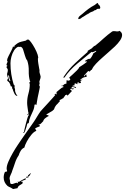

<svg xmlns="http://www.w3.org/2000/svg" viewBox="-20 -973 848 1302"><path d="M69 309 54 300 48 297 41 294Q37 292 36 291Q35 290 31 288Q5 264 5 231Q5 210 14 192Q16 193 21 191.5Q26 190 28 189V185Q25 177 25 170Q25 151 37 123Q49 95 66.5 64.5Q84 34 101 9Q112 -8 128 -31Q144 -54 160.5 -77.5Q177 -101 190.5 -120Q204 -139 210 -148Q215 -156 221 -165Q227 -174 232 -183Q237 -191 242.5 -200Q248 -209 254 -217Q255 -219 270 -235Q285 -251 304.5 -272.5Q324 -294 339 -310.5Q354 -327 355 -329L349 -333L353 -336Q354 -337 357 -337Q359 -337 359 -333H362Q364 -335 364 -339Q363 -341 363 -344Q363 -351 366 -351Q374 -357 387.5 -369Q401 -381 409 -381L410 -388Q409 -389 403 -389Q396 -387 398 -393L405 -392Q410 -397 416 -401.5Q422 -406 430 -405Q431 -408 431 -420Q431 -431 436 -431L435 -427H441Q443 -426 446 -426Q452 -426 452 -430H455Q455 -431 456 -432V-434Q456 -440 453 -441Q450 -443 450 -446V-448Q456 -453 471.5 -467Q487 -481 501.5 -495.5Q516 -510 517 -517Q530 -525 542.5 -533.5Q555 -542 567 -551L568 -558H565Q562 -558 561 -557Q560 -556 557 -556Q556 -556 556 -557V-559Q558 -562 569 -568Q580 -574 583 -574Q584 -574 584 -572L588 -575H592Q602 -587 607 -598Q608 -600 609 -602Q610 -604 611 -606V-609L612 -610L632 -624V-628H629Q625 -626 617.5 -622.5Q610 -619 605 -619Q601 -619 602 -622Q555 -584 504 -541.5Q453 -499 419 -450Q418 -446 413 -446Q410 -446 410 -448Q410 -450 411 -451L413 -454Q446 -504 489.5 -544.5Q533 -585 578 -624H575Q572 -624 572 -626L579 -631L602 -645Q604 -647 606.5 -649.5Q609 -652 613 -656Q620 -663 625 -663Q639 -674 653.5 -686.5Q668 -699 682 -712Q696 -725 710.5 -736.5Q725 -748 740 -759Q745 -762 752 -762Q761 -762 765 -761Q768 -760 771 -760Q774 -760 777 -760Q786 -760 790 -764Q808 -753 808 -736Q808 -719 794 -698.5Q780 -678 759 -658Q738 -638 718 -621Q699 -604 675 -583Q651 -562 631.5 -541.5Q612 -521 605 -505L603 -502Q603 -501 604 -501L597 -498Q596 -496 593 -493Q589 -489 588 -487L584 -490Q582 -491 579 -491Q575 -491 575 -488L549 -460H553L552 -457L555 -456Q556 -462 561 -467H567L565 -460L569 -459L567 -452Q565 -453 556.5 -450Q548 -447 546 -446L547 -449Q544 -447 534 -440Q524 -433 524 -430L526 -429L541 -435Q535 -431 533 -429Q528 -424 525 -422L529 -414L528 -410Q525 -410 521 -409.5Q517 -409 512 -408L515 -414Q514 -415 511 -415H507Q505 -411 505 -408Q505 -403 504 -401Q497 -407 491 -408L489 -406H485Q486 -403 486 -395L473 -392L472 -388Q474 -387 477 -387Q480 -387 483 -386L493 -383L496 -380L495 -376L471 -385L466 -378H463L462 -374L481 -373L480 -369L477 -370L476 -366L467 -369Q464 -369 458 -371L456 -365L460 -363L468 -356L438 -324Q437 -325 435 -329L431 -332L429 -329H425Q422 -329 422 -325Q418 -320 415 -316Q412 -312 409 -307Q406 -306 403 -304.5Q400 -303 398 -301L386 -295H383Q384 -293 385 -290.5Q386 -288 386 -286Q386 -284 383 -284Q378 -277 372 -271Q366 -265 361 -260Q351 -248 346 -231Q340 -227 338 -224Q335 -220 330 -218L296 -198L295 -194Q297 -193 299 -193Q301 -193 305 -192Q311 -190 310 -186Q300 -182 287.5 -172Q275 -162 273 -151Q267 -144 258 -135.5Q249 -127 238 -128Q242 -126 244 -126L250 -123L249 -116Q247 -115 242.5 -113.5Q238 -112 233 -110Q220 -105 219 -100H216Q220 -98 222 -95Q224 -92 226 -88L225 -85Q210 -80 192.5 -59Q175 -38 162 -13.5Q149 11 145 28Q130 34 120.5 49.5Q111 65 107 80Q91 103 82 131Q78 144 73 157.5Q68 171 63 185Q60 197 56 204Q54 208 52 213Q50 218 48 223Q46 226 45.5 231.5Q45 237 45 240Q45 245 47 245Q49 256 49 265.5Q49 275 62 275Q67 275 76 271Q81 269 85 268Q89 267 91 266Q93 267 96 268Q99 269 103 270Q102 267 101 264Q100 261 99 259L109 260Q120 253 130 247.5Q140 242 150 237H154L155 238Q155 238 155 238.5Q155 239 156 240Q155 241 155 242Q155 243 154 244Q147 248 135 251.5Q123 255 121 261Q123 260 125.5 259Q128 258 130 258Q134 258 131 261H134L132 272Q123 277 112 284.5Q101 292 99 303ZM140 -71 139 -73H137V-76H142Q142 -79 146 -96Q150 -113 155.5 -134.5Q161 -156 166 -172.5Q171 -189 174 -190L175 -200L164 -192V-195L175 -206V-209L172 -208L167 -243Q164 -263 164 -275Q164 -308 173 -339Q182 -371 182 -402Q182 -404 180.5 -407Q179 -410 178 -412L186 -420L183 -423Q174 -455 175 -491.5Q176 -528 165 -562Q155 -574 149 -596.5Q143 -619 136.5 -637.5Q130 -656 116 -656Q113 -656 112 -655Q111 -654 108 -654Q106 -654 106 -657Q88 -651 75.5 -631Q63 -611 57 -587.5Q51 -564 51 -544Q51 -469 73 -399Q78 -398 79 -391.5Q80 -385 78 -382Q78 -380 79 -378Q80 -377 80 -375Q80 -373 81 -371L83 -361Q83 -359 81 -359Q83 -352 86.5 -342.5Q90 -333 95 -328Q98 -325 98 -324Q98 -323 96 -323Q85 -323 76.5 -341Q68 -359 66 -369Q61 -374 62 -377V-386Q57 -386 52 -389L51 -399L50 -397Q50 -400 46.5 -406.5Q43 -413 41 -416Q38 -418 33.5 -421.5Q29 -425 29 -429Q29 -431 31.5 -436Q34 -441 36 -444Q33 -445 30.5 -455Q28 -465 28 -468Q28 -476 31 -483Q32 -487 32.5 -490.5Q33 -494 33 -498Q33 -505 29 -509Q24 -514 24 -518Q24 -522 27 -523Q30 -525 30 -526Q30 -528 27 -529Q24 -531 24 -533Q24 -537 27 -544Q31 -552 32 -555Q28 -558 28 -564Q28 -573 37.5 -592Q47 -611 57 -630Q67 -649 67 -655L69 -659L75 -653L77 -654Q77 -656 78 -657V-658Q78 -660 75 -660Q90 -674 100.5 -680.5Q111 -687 123.5 -690Q136 -693 157 -698Q161 -705 170 -705Q177 -705 190 -687.5Q203 -670 216 -646Q229 -622 235.5 -601.5Q242 -581 237 -576Q237 -559 240 -541.5Q243 -524 246 -507Q247 -503 247.5 -500Q248 -497 248 -493Q247 -489 247.5 -485.5Q248 -482 249 -478Q250 -474 251 -471Q252 -468 253 -465L256 -451L253 -448H256L247 -420Q248 -417 248 -411Q248 -405 249 -402L246 -401Q246 -399 246.5 -392.5Q247 -386 251 -387Q249 -374 246 -361.5Q243 -349 241 -337Q238 -324 235.5 -311.5Q233 -299 231 -286L227 -261Q226 -262 222 -264Q219 -264 217 -266V-263H214Q213 -241 204 -221Q195 -201 186 -181Q177 -161 175 -139Q173 -137 170 -137Q166 -135 165 -134Q165 -132 160.5 -116Q156 -100 150.5 -85.5Q145 -71 140 -71ZM48 -422Q50 -428 50 -428L45 -439Q43 -443 43 -452Q42 -462 37 -462Q35 -462 35 -458Q35 -456 37 -447Q39 -438 42 -430Q45 -422 48 -422ZM552 -449Q554 -451 554 -453L548 -450H550Q551 -449 552 -449ZM159 232Q156 232 156 230V229H159Q160 228 160 225Q161 224 164 224L167 222Q167 224 166 225Q167 226 170 226Q170 223 171 222V218L170 217Q170 216 169 215Q173 215 180 208Q188 200 190 200Q189 204 183.5 213.5Q178 223 174 222Q173 223 173 226Q173 229 172 230Q168 230 166 231Q164 232 159 232ZM514 -843Q514 -842 512.5 -844.5Q511 -847 510 -847L514 -857Q519 -864 526 -869Q533 -874 540 -880Q559 -897 579 -912Q599 -927 622 -939L634 -948Q635 -949 636 -950Q637 -951 638 -952Q643 -954 645 -948.5Q647 -943 650 -940Q657 -936 658.5 -928.5Q660 -921 660 -921Q661 -921 659 -917Q657 -913 653 -913Q649 -913 644 -913.5Q639 -914 631 -906Q630 -904 628 -904.5Q626 -905 624 -904Q620 -903 617.5 -900.5Q615 -898 611 -896Q607 -894 602.5 -893Q598 -892 593 -889Q588 -887 584 -883Q580 -879 574 -879V-878Q573 -878 573 -877Q573 -876 573 -876Q569 -876 559 -868.5Q549 -861 544 -859Q544 -858 543.5 -858Q543 -858 543 -858Q538 -857 533.5 -852.5Q529 -848 524 -846Q521 -845 518.5 -844.5Q516 -844 514 -843Z"/></svg>

Font: Water Brush
Style: Regular
Weight: 400
Designer: Robert E. Leuschke
Foundry: Robert E. Leuschke
Version: Version 1.010; ttfautohint (v1.8.4.7-5d5b)